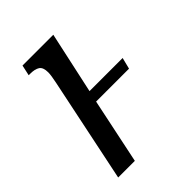

<svg xmlns="http://www.w3.org/2000/svg" viewBox="-163 -618 701 701"><g transform="rotate(-45 187.5 -268.0)"><path d="M118 -404Q125 -437 125 -452Q125 -478 112 -486.5Q99 -495 75 -495H67L76 -536H235L183 -297H354L343 -253H173L120 0H34Z"/></g></svg>

Font: Noto Serif Cond
Style: Italic
Weight: 400
Width: 3
Italic angle: -12°
Designer: Monotype Design Team
Foundry: Monotype Imaging Inc.
Version: Version 1.001